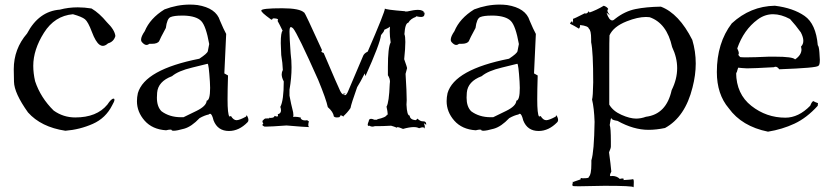

<svg xmlns="http://www.w3.org/2000/svg" viewBox="-20 -555 3650 837"><path d="M265 15Q328 10 384.5 -15Q441 -40 469 -96Q479 -113 479 -120Q479 -125 475 -125Q465 -125 448 -99Q402 -43 308 -43Q256 -43 214 -73Q157 -129 133 -201Q125 -236 125 -268Q125 -338 171.5 -412Q218 -486 298 -493Q337 -482 350.5 -471Q364 -460 380.5 -416Q397 -372 414 -360Q421 -355 428 -355Q439 -355 451 -366Q476 -373 483 -398Q480 -425 446 -458Q413 -498 379 -518Q348 -523 319 -523Q278 -523 241 -513Q149 -506 98 -409Q40 -342 40 -253Q40 -248 41 -198.5Q42 -149 102 -65Q159 -1 265 15Z M978 16Q1022 16 1059 -22Q1063 -26 1063 -32Q1063 -37 1060 -44.5Q1057 -52 1055 -52Q1053 -52 1053 -47Q1024 -31 1011 -31Q998 -31 987 -49L980 -47Q972 -57 972 -122Q972 -160 974 -226L958 -235Q965 -373 966 -407Q955 -427 939 -465Q922 -520 841 -533Q824 -535 808 -535Q752 -535 697 -514Q634 -475 611 -419Q595 -396 595 -382Q595 -375 600 -370Q610 -359 619 -359Q625 -359 631 -364H642Q667 -364 674 -376Q677 -385 703 -433Q708 -474 723.5 -480.5Q739 -487 773 -487H783Q836 -485 857 -463.5Q878 -442 892 -363Q888 -342 886 -332Q884 -322 849 -299Q611 -252 581 -149Q577 -131 577 -114Q577 -67 610.5 -29Q644 9 704 13Q716 10 722 10Q729 10 729 13V14L737 15Q751 15 783 6Q815 -3 850 -40Q871 -52 890 -56Q893 -59 896 -59Q904 -59 911 -30Q929 16 978 16ZM780 -44H769Q719 -44 684 -70Q664 -90 664 -129L665 -151Q669 -200 730 -223Q757 -246 818 -260.5Q879 -275 885 -277Q890 -277 895 -199L896 -172Q896 -118 881 -116Q880 -93 837.5 -72Q795 -51 780 -44Z M1737 7Q1765 -1 1784 -1Q1798 -1 1807 4Q1817 0 1823 0Q1829 0 1829 5V6Q1832 2 1832 -3Q1832 -9 1828 -16V-17H1829Q1830 -17 1838 -11V-13Q1838 -26 1826 -26H1824Q1811 -26 1800 -38Q1797 -33 1791 -31Q1767 -34 1766 -51Q1754 -51 1752 -99L1753 -118Q1753 -154 1748 -233Q1754 -254 1754.5 -257.5Q1755 -261 1742 -297Q1747 -344 1747 -372Q1747 -397 1743 -406Q1746 -454 1760 -456Q1770 -474 1795 -482Q1792 -483 1792 -484H1795Q1808 -481 1816 -481Q1822 -481 1826.5 -484Q1831 -487 1831 -501L1823 -495Q1828 -498 1828 -501Q1828 -505 1821 -508.5Q1814 -512 1802 -512Q1785 -512 1755 -505H1745L1746 -506Q1658 -513 1658 -518Q1658 -503 1583 -330Q1566 -322 1562 -309Q1507 -181 1497 -156Q1490 -140 1484 -140Q1480 -140 1476 -147H1487Q1482 -143 1478 -143Q1471 -143 1463 -158.5Q1455 -174 1391 -324Q1381 -327 1381 -331Q1381 -333 1384 -336Q1309 -501 1306 -501V-500Q1287 -519 1210 -519Q1119 -519 1119 -509Q1119 -505 1128 -496.5Q1137 -488 1163 -469Q1169 -471 1169 -474V-475Q1192 -475 1192 -469Q1192 -467 1190 -464Q1198 -450 1212 -421Q1204 -414 1204 -367L1206 -315Q1212 -280 1213 -250Q1208 -241 1208 -231Q1208 -217 1217 -200Q1217 -117 1202 -89Q1205 -81 1205 -74Q1205 -60 1191 -57L1192 -51Q1192 -47 1188 -47Q1184 -47 1177 -50Q1176 -41 1159 -41H1156L1157 -44L1153 -39Q1141 -39 1137 -38.5Q1133 -38 1127 -31Q1124 -29 1124 -26Q1124 -22 1128 -16Q1124 -13 1124 -11Q1124 -7 1131 -4Q1131 -3 1140 -3Q1160 -3 1229 -8Q1311 -1 1326 -1H1329Q1324 -2 1324 -9Q1324 -11 1324.5 -16.5Q1325 -22 1327 -25L1319 -31L1311 -30Q1294 -30 1290 -41H1291L1293 -42Q1277 -46 1266 -46L1258 -45Q1259 -48 1259 -54Q1259 -64 1254.5 -80Q1250 -96 1242 -138V-164Q1251 -215 1251 -262Q1251 -293 1247 -322Q1242 -391 1242 -417Q1242 -437 1248 -437Q1252 -437 1258 -431Q1277 -409 1367 -207Q1402 -122 1409 -88Q1433 -67 1435 -48Q1439 -43 1449 -43L1459 -44Q1464 -48 1465 -53Q1478 -48 1478 -46H1474Q1494 -63 1508 -84Q1511 -102 1537 -175Q1551 -197 1570 -235L1573 -223Q1637 -365 1641 -402Q1655 -418 1655 -424V-425Q1674 -433 1680 -439Q1679 -430 1679 -418Q1679 -398 1683 -370Q1671 -348 1671 -263V-227Q1680 -213 1680 -199L1679 -189Q1676 -108 1665 -90Q1670 -67 1670 -59Q1670 -54 1669 -54L1667 -55Q1663 -43 1624 -35Q1625 -32 1628 -32L1630 -33H1612Q1603 -37 1598 -37Q1595 -37 1591.5 -35.5Q1588 -34 1584 -13L1591 -9V-10Q1591 -12 1585 -22L1583 -12Q1583 -6 1588 -6L1591 -7Q1596 -3 1603 -3Q1608 -3 1614 -5H1626Q1647 -5 1685 -7Q1696 -4 1711 2V1Q1711 -1 1713 -1Q1718 -1 1737 7Z M2328 16Q2372 16 2409 -22Q2413 -26 2413 -32Q2413 -37 2410 -44.5Q2407 -52 2405 -52Q2403 -52 2403 -47Q2374 -31 2361 -31Q2348 -31 2337 -49L2330 -47Q2322 -57 2322 -122Q2322 -160 2324 -226L2308 -235Q2315 -373 2316 -407Q2305 -427 2289 -465Q2272 -520 2191 -533Q2174 -535 2158 -535Q2102 -535 2047 -514Q1984 -475 1961 -419Q1945 -396 1945 -382Q1945 -375 1950 -370Q1960 -359 1969 -359Q1975 -359 1981 -364H1992Q2017 -364 2024 -376Q2027 -385 2053 -433Q2058 -474 2073.5 -480.5Q2089 -487 2123 -487H2133Q2186 -485 2207 -463.5Q2228 -442 2242 -363Q2238 -342 2236 -332Q2234 -322 2199 -299Q1961 -252 1931 -149Q1927 -131 1927 -114Q1927 -67 1960.5 -29Q1994 9 2054 13Q2066 10 2072 10Q2079 10 2079 13V14L2087 15Q2101 15 2133 6Q2165 -3 2200 -40Q2221 -52 2240 -56Q2243 -59 2246 -59Q2254 -59 2261 -30Q2279 16 2328 16ZM2130 -44H2119Q2069 -44 2034 -70Q2014 -90 2014 -129L2015 -151Q2019 -200 2080 -223Q2107 -246 2168 -260.5Q2229 -275 2235 -277Q2240 -277 2245 -199L2246 -172Q2246 -118 2231 -116Q2230 -93 2187.5 -72Q2145 -51 2130 -44Z M2741 262Q2743 262 2743 239Q2743 226 2739 226L2735 227Q2732 228 2698 230L2699 226Q2699 223 2694 223Q2689 223 2682 225Q2669 212 2648 212L2643 213Q2639 213 2639 209Q2639 204 2645 193Q2642 160 2635 109Q2643 91 2643 84V61Q2643 3 2638 -10Q2642 -40 2645 -40H2646V-39Q2646 -32 2672 -28Q2742 11 2807 11Q2841 11 2879 3Q2967 -45 2999 -174Q3013 -228 3013 -278Q3013 -331 2998 -381Q2940 -496 2861 -526Q2797 -525 2750.5 -515.5Q2704 -506 2663 -474Q2655 -466 2649 -466Q2635 -466 2624 -500L2639 -488Q2628 -502 2628 -509Q2628 -514 2632 -515Q2627 -525 2612 -530Q2581 -511 2546 -499H2547Q2550 -499 2550 -500Q2550 -502 2546 -506Q2541 -496 2533 -496L2529 -497Q2482 -473 2478 -473V-453Q2476 -462 2473 -462Q2471 -462 2467 -456Q2465 -455 2465 -453Q2465 -451 2472 -448Q2479 -445 2504 -430Q2509 -437 2509 -442L2508 -446Q2545 -442 2547 -430Q2557 -423 2557 -385V-371Q2566 -329 2566 -196Q2565 -134 2561 -121Q2570 -84 2572 -24Q2570 107 2558 144V159Q2558 206 2547 216V217Q2547 222 2526 222H2518L2514 221Q2511 221 2511 224V227Q2474 239 2474 241Q2477 237 2478 237V238L2475 250Q2475 255 2478 256Q2481 257 2506 257Q2540 257 2615 255Q2739 255 2741 261ZM2753 -38Q2726 -38 2689 -54.5Q2652 -71 2636 -99V-143Q2636 -181 2636 -284.5Q2636 -388 2637 -401Q2654 -439 2712 -462Q2760 -481 2796 -481L2812 -480Q2887 -454 2910 -350Q2932 -304 2932 -258Q2932 -210 2908 -162Q2885 -57 2796 -46Q2774 -38 2753 -38Z M3328 19Q3390 9 3443.5 -16Q3497 -41 3545 -94V-98Q3545 -101 3546 -103V-104Q3546 -106 3539 -108Q3532 -110 3527 -114H3526Q3520 -114 3512 -94Q3461 -42 3404 -42Q3321 -42 3255.5 -93.5Q3190 -145 3189 -238L3190 -239Q3191 -239 3191 -238L3189 -229Q3195 -252 3198 -260Q3214 -258 3237 -257Q3265 -257 3354 -262Q3357 -264 3361 -264Q3369 -264 3377 -253Q3542 -259 3547 -268Q3554 -270 3554 -294Q3554 -302 3552 -327.5Q3550 -353 3545 -358Q3537 -451 3487.5 -485.5Q3438 -520 3358 -530Q3251 -528 3170 -453Q3105 -368 3105 -241Q3105 -144 3157 -83Q3214 -4 3328 19ZM3446 -296Q3437 -308 3357 -308H3332Q3267 -305 3234 -305Q3215 -305 3207 -306Q3199 -313 3199 -317Q3199 -319 3200 -320Q3201 -321 3201 -323Q3201 -329 3194 -344Q3222 -425 3283 -470Q3314 -493 3350 -493Q3385 -493 3424 -472Q3448 -446 3471 -414Q3482 -393 3482 -377Q3482 -362 3472 -352L3474 -340Q3474 -315 3446 -296Z"/></svg>

Font: Xiaobo Songti 小帛宋体
Style: Regular
Weight: 400
Version: Version 1.501;March 17, 2024;FontCreator 14.0.0.2814 64-bit